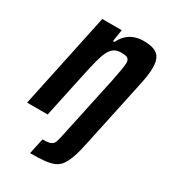

<svg xmlns="http://www.w3.org/2000/svg" viewBox="-180 -606 788 890"><g transform="rotate(30 214.5 -161.0)"><path d="M126 196 144 112Q173 112 186 107Q199 102 204 90.5Q209 79 213 60L287 -285Q295 -324 299 -348Q303 -372 304 -386Q304 -401 299 -408Q294 -415 284 -417Q274 -419 259 -419Q236 -419 221 -408.5Q206 -398 196 -377Q186 -356 177.5 -323Q169 -290 159 -243L107 0H-3L105 -510H209L199 -446H207Q220 -472 237 -487.5Q254 -503 276 -510.5Q298 -518 322 -518Q360 -518 381.5 -508.5Q403 -499 412 -480Q421 -461 421 -430Q421 -411 417.5 -386Q414 -361 407 -330L333 17Q323 67 312 100Q301 133 287.5 152.5Q274 172 253 181Q232 190 201.5 193Q171 196 126 196Z"/></g></svg>

Font: Saira Condensed SemiBold
Style: Italic
Weight: 600
Width: 3
Italic angle: -12°
Designer: Hector Gatti with collaboration of the Omnibus-Type team
Foundry: Omnibus-Type
Version: Version 1.101